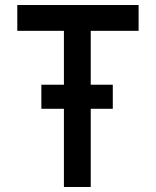

<svg xmlns="http://www.w3.org/2000/svg" viewBox="-20 -746 622 766"><path d="M49 -726H533V-623H342V0H235V-623H49ZM145 -408H430V-312H145Z"/></svg>

Font: Josefin Sans Medium
Style: Regular
Weight: 500
Designer: Santiago Orozco
Foundry: Typemade
Version: Version 2.001